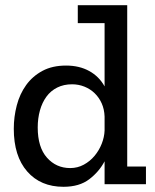

<svg xmlns="http://www.w3.org/2000/svg" viewBox="-20 -708 595 738"><path d="M382 0V-88Q361 -48 323 -19Q285 10 224 10Q136 10 84.5 -49Q33 -108 33 -213Q33 -259 44.5 -303Q56 -347 80.5 -381Q105 -415 143 -435.5Q181 -456 234 -456Q285 -456 323 -435Q361 -414 382 -376V-619H279V-688H469V-68H541V0ZM382 -260Q381 -288 371 -310.5Q361 -333 344 -349.5Q327 -366 304.5 -375Q282 -384 257 -384Q225 -384 200 -371.5Q175 -359 158.5 -336.5Q142 -314 133.5 -283.5Q125 -253 125 -218Q125 -142 160.5 -102Q196 -62 250 -62Q278 -62 302 -75Q326 -88 343.5 -109Q361 -130 371 -155.5Q381 -181 382 -206Z"/></svg>

Font: Zilla Slab Medium
Style: Regular
Weight: 500
Designer: Typotheque.com
Foundry: Typotheque type foundry
Version: Version 1.1; 2017